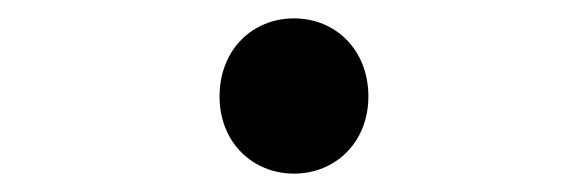

<svg xmlns="http://www.w3.org/2000/svg" viewBox="-20 -452 640 209"><path d="M300 -263C345 -263 381 -297 381 -347C381 -398 345 -432 300 -432C255 -432 219 -398 219 -347C219 -297 255 -263 300 -263Z"/></svg>

Font: Hasklig
Style: Regular
Weight: 400
Monospace: yes
Designer: Paul D. Hunt, Teo Tuominen
Foundry: Adobe Systems Incorporated
Version: Version 2.030;PS 1.0;hotconv 16.6.51;makeotf.lib2.5.65220